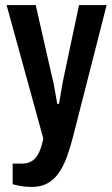

<svg xmlns="http://www.w3.org/2000/svg" viewBox="-20 -547 444 758"><path d="M105 191Q80 191 59 187Q38 183 30 180V99H67Q90 99 106.5 88.5Q123 78 133.5 56Q144 34 151 0L6 -527H121L184 -250Q188 -236 192 -215.5Q196 -195 199.5 -174Q203 -153 206 -137H213Q215 -151 218.5 -169.5Q222 -188 225 -207Q228 -226 232 -243Q236 -260 238 -272L292 -527H401L269 -10Q258 34 244.5 71Q231 108 212.5 135Q194 162 168 176.5Q142 191 105 191Z"/></svg>

Font: Archivo SemiBold Condensed
Style: Regular
Weight: 600
Width: 3
Version: Version 2.001